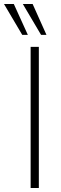

<svg xmlns="http://www.w3.org/2000/svg" viewBox="-61 -939 306 959"><path d="M92 0V-705H133V0ZM144 -765 53 -919H102L171 -765ZM50 -765 -41 -919H8L78 -765Z"/></svg>

Font: Nunito Sans 10pt Condensed ExtraLight
Style: Regular
Weight: 250
Width: 3
Designer: Vernon Adams
Foundry: Vernon Adams
Version: Version 3.101;gftools[0.9.27]